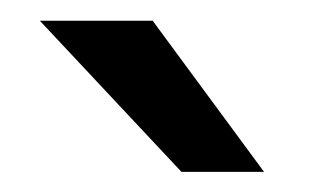

<svg xmlns="http://www.w3.org/2000/svg" viewBox="-20 -710 302 186"><path d="M155.8 -543.5 18.6 -689.9H127.9L235.8 -543.5Z"/></svg>

Font: HK Grotesk Medium
Style: Regular
Weight: 500
Designer: Alfredo Marco Pradil and Stefan Peev
Foundry: Hanken Design Co.
Version: Version 1.045;PS 001.045;hotconv 1.0.88;makeotf.lib2.5.64775